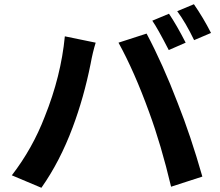

<svg xmlns="http://www.w3.org/2000/svg" viewBox="-20 -863 1040 909"><path d="M780 -798Q816 -745 859 -661L779 -626Q725 -731 701 -765ZM898 -843Q943 -778 979 -707L899 -673Q859 -756 819 -810ZM192 -311Q269 -503 287 -691L433 -661Q419 -616 409 -561Q377 -401 324 -260Q264 -99 176 26L36 -33Q134 -160 192 -311ZM686 -332Q616 -525 541 -661L674 -704Q751 -559 821 -376Q883 -220 938 -27L790 21Q743 -177 686 -332Z"/></svg>

Font: Noto Sans Korean Bold
Style: Bold
Weight: 700
Designer: Ryoko NISHIZUKA  (kana & ideographs); Paul D. Hunt (Latin, Greek & Cyrillic); Wenlong ZHANG  (bopomofo); Sandoll Communi
Foundry: Adobe Systems Incorporated
Version: Version 1.000;PS 1;hotconv 1.0.78;makeotf.lib2.5.61930